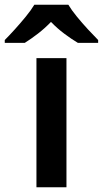

<svg xmlns="http://www.w3.org/2000/svg" viewBox="-72 -786 432 806"><path d="M207 0H81V-542H207ZM215 -766Q228 -744 250.5 -716.5Q273 -689 297 -663Q321 -637 340 -618V-606H255Q228 -622 198 -644.5Q168 -667 142 -694Q116 -667 87.5 -645Q59 -623 32 -606H-52V-618Q-33 -637 -9.5 -663Q14 -689 36.5 -716.5Q59 -744 72 -766Z"/></svg>

Font: Noto Sans Gujarati SemiBold
Style: Regular
Weight: 600
Designer: Jelle Bosma - Monotype Design Team, Universal Thirst
Foundry: Monotype Imaging Inc.
Version: Version 2.106; ttfautohint (v1.8.4.7-5d5b)